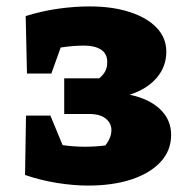

<svg xmlns="http://www.w3.org/2000/svg" viewBox="-20 -568 585 598"><path d="M58 -23 61 -208H137L175 -116Q211 -111 244 -111Q278 -111 308 -115Q327 -139 327 -163Q327 -184 309.5 -198.5Q292 -213 257 -213H180V-324H289Q302 -335 308 -346.5Q314 -358 314 -375Q314 -401 294.5 -413.5Q275 -426 242 -426Q208 -426 169 -420L140 -339H64L60 -518Q112 -534 162 -541Q212 -548 259 -548Q330 -548 384 -530.5Q438 -513 468 -481.5Q498 -450 498 -407Q498 -360 467.5 -325Q437 -290 384 -273Q445 -260 479 -227.5Q513 -195 513 -148Q513 -99 480 -63.5Q447 -28 389 -9Q331 10 254 10Q210 10 159 2Q108 -6 58 -23Z"/></svg>

Font: Piazzolla SC ExtraBold
Style: Regular
Weight: 800
Designer: Juan Pablo del Peral
Foundry: Huerta Tipografica
Version: Version 1.330